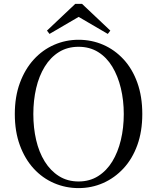

<svg xmlns="http://www.w3.org/2000/svg" viewBox="-20 -949 807 985"><path d="M401 -929 546 -792 533 -775 355 -879H412L234 -775L221 -792L366 -929ZM383 16Q317 16 257.5 -9.5Q198 -35 153 -84Q108 -133 82 -203.5Q56 -274 56 -364Q56 -453 82 -523.5Q108 -594 153 -643.5Q198 -693 257.5 -719Q317 -745 383 -745Q450 -745 509 -719.5Q568 -694 613.5 -645Q659 -596 684.5 -525Q710 -454 710 -364Q710 -275 684.5 -204.5Q659 -134 613.5 -85Q568 -36 509 -10Q450 16 383 16ZM383 -18Q440 -18 483.5 -45.5Q527 -73 556 -120.5Q585 -168 600 -230.5Q615 -293 615 -364Q615 -434 600 -496.5Q585 -559 556 -607Q527 -655 483.5 -682Q440 -709 383 -709Q326 -709 282.5 -682Q239 -655 209.5 -607Q180 -559 165.5 -496.5Q151 -434 151 -364Q151 -293 165.5 -230.5Q180 -168 209.5 -120.5Q239 -73 282.5 -45.5Q326 -18 383 -18Z"/></svg>

Font: Noto Serif SC
Style: Regular
Weight: 400
Designer: Ryoko NISHIZUKA 西塚涼子 (kana & ideographs); Frank Grießhammer (Latin, Greek & Cyrillic); Wenlong ZHANG 张文龙 (bopomofo); San
Foundry: Adobe
Version: Version 2.002-H1;hotconv 1.1.0;makeotfexe 2.6.0